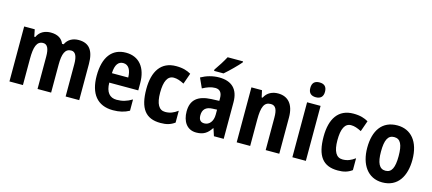

<svg xmlns="http://www.w3.org/2000/svg" viewBox="-56 -1299 4145 1842"><g transform="rotate(15 2016.5 -378.0)"><path d="M606 -556C551 -556 501 -533 476 -479H460C441 -529 396 -556 329 -556C276 -556 221 -535 195 -476H185L171 -546H66V0H200V-260C200 -378 220 -440 284 -440C326 -440 345 -400 345 -322V0H480V-277C480 -386 502 -440 563 -440C605 -440 624 -398 624 -322V0H759V-359C759 -494 709 -556 606 -556Z M1076 -556C939 -556 860 -456 860 -270C860 -93 939 10 1095 10C1158 10 1209 -2 1256 -28V-140C1204 -109 1159 -96 1104 -96C1034 -96 995 -143 994 -237H1282V-309C1282 -462 1207 -556 1076 -556ZM1076 -453C1129 -453 1156 -405 1157 -331H995C998 -419 1030 -453 1076 -453Z M1567 10C1626 10 1666 -1 1708 -31V-149C1667 -119 1632 -104 1584 -104C1522 -104 1490 -159 1490 -271C1490 -383 1519 -443 1581 -443C1614 -443 1644 -432 1684 -412L1722 -520C1685 -541 1643 -556 1574 -556C1425 -556 1353 -447 1353 -270C1353 -78 1419 10 1567 10Z M2181 -756V-766H2028C2004 -721 1970 -667 1936 -619V-606H2030C2078 -647 2151 -720 2181 -756ZM2000 -558C1938 -558 1875 -540 1822 -510L1866 -413C1913 -438 1950 -451 1991 -451C2037 -451 2059 -421 2059 -368V-341L1981 -338C1850 -332 1782 -279 1782 -163C1782 -65 1829 10 1922 10C1994 10 2033 -17 2070 -73H2073L2097 0H2194V-363C2194 -494 2125 -558 2000 -558ZM2016 -252 2060 -254V-205C2060 -137 2024 -95 1975 -95C1940 -95 1919 -114 1919 -161C1919 -216 1948 -250 2016 -252Z M2587 -556C2532 -556 2480 -534 2452 -478H2443L2428 -546H2323V0H2457V-262C2457 -388 2479 -440 2545 -440C2594 -440 2611 -400 2611 -323V0H2746V-360C2746 -491 2685 -556 2587 -556Z M2943 -761C2896 -761 2870 -738 2870 -687C2870 -637 2898 -614 2943 -614C2989 -614 3016 -637 3016 -687C3016 -737 2991 -761 2943 -761ZM3010 -546H2876V0H3010Z M3328 10C3387 10 3427 -1 3469 -31V-149C3428 -119 3393 -104 3345 -104C3283 -104 3251 -159 3251 -271C3251 -383 3280 -443 3342 -443C3375 -443 3405 -432 3445 -412L3483 -520C3446 -541 3404 -556 3335 -556C3186 -556 3114 -447 3114 -270C3114 -78 3180 10 3328 10Z M3995 -274C3995 -456 3906 -556 3772 -556C3620 -556 3546 -445 3546 -274C3546 -111 3624 10 3770 10C3925 10 3995 -113 3995 -274ZM3683 -273C3683 -388 3709 -440 3771 -440C3833 -440 3858 -388 3858 -274C3858 -160 3833 -106 3771 -106C3710 -106 3683 -161 3683 -273Z"/></g></svg>

Font: Noto Sans Telugu Condensed
Style: Bold
Weight: 700
Width: 3
Designer: Jelle Bosma - Monotype Design Team
Foundry: Monotype Imaging Inc.
Version: Version 2.005